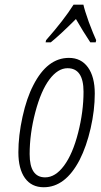

<svg xmlns="http://www.w3.org/2000/svg" viewBox="-20 -786 429 816"><path d="M386.7 -606H363.8Q331.5 -654.8 302.7 -705.1Q236.8 -639.2 195.8 -606H173.8L175.8 -615.2Q252.4 -702.1 292.5 -766.1H334.5Q339.4 -743.2 357.4 -692.4Q377.4 -639.6 388.7 -615.2ZM166 9.8Q113.8 9.8 85.9 -29.3Q58.1 -68.4 58.1 -138.9Q58.1 -209.5 75.7 -289.6Q93.3 -369.6 121.6 -423.8Q180.7 -540 272.9 -540Q324.7 -540 353.8 -499.8Q382.8 -459.5 382.8 -388.4Q382.8 -317.4 365.2 -240.7Q347.7 -164.1 318.4 -106.4Q257.8 9.8 166 9.8ZM106 -130.9Q106 -32.2 171.9 -32.2Q215.3 -32.2 252.2 -82Q289.1 -131.8 312 -221.7Q335 -311.5 335 -396Q335 -496.1 267.1 -496.1Q226.1 -496.1 190.2 -448.5Q154.3 -400.9 130.1 -309.3Q106 -217.8 106 -130.9Z"/></svg>

Font: Open Sans Hebrew Condensed Light
Style: Italic
Weight: 300
Width: 3
Italic angle: -12°
Foundry: Ascender Corporation, Yanek Iontef
Version: Version 2.001;PS 002.001;hotconv 1.0.70;makeotf.lib2.5.58329